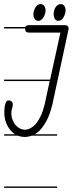

<svg xmlns="http://www.w3.org/2000/svg" viewBox="-20 -672 353 931"><path d="M257 -14H134Q117 -8 100 -8Q83 -8 67 -14H0V-21H53Q42 -28 32 -39Q18 -55 9.5 -77Q1 -99 1 -126Q1 -132 1.5 -142Q2 -152 4 -161.5Q6 -171 10 -178Q14 -185 22 -185Q31 -185 36.5 -179.5Q42 -174 42 -168Q42 -157 38.5 -146Q35 -135 35 -125Q35 -106 41 -90.5Q47 -75 56.5 -64.5Q66 -54 77.5 -48.5Q89 -43 100 -43Q113 -43 127 -50Q141 -57 154 -72Q167 -87 178 -110.5Q189 -134 197 -168L221 -279H0V-286H223L273 -514H120Q102 -514 102 -531V-534H0V-541H103Q107 -550 120 -550H295Q313 -550 313 -531Q313 -529 312 -528L233 -161L232 -160V-159Q222 -117 206.5 -88Q191 -59 174 -41Q162 -28 149 -21H257ZM181 -652Q191 -650 196 -641Q201 -632 201 -622Q201 -612 198 -603.5Q195 -595 190 -587Q185 -579 179 -575Q173 -571 166 -571Q154 -571 148 -581Q142 -591 142 -602Q142 -610 144.5 -619Q147 -628 151.5 -635.5Q156 -643 162.5 -647.5Q169 -652 177 -652ZM278 -652Q289 -650 293.5 -641Q298 -632 298 -622Q298 -612 295 -603.5Q292 -595 287.5 -587Q283 -579 276.5 -575Q270 -571 263 -571Q251 -571 245.5 -581Q240 -591 240 -602Q240 -610 242 -619Q244 -628 248.5 -635.5Q253 -643 259.5 -647.5Q266 -652 274 -652ZM257 239H0V232H257Z"/></svg>

Font: Gruenewald VA 1. Klasse
Style: Regular
Weight: 400
Designer: Peter Wiegel
Foundry: Peter Wiegel, nach dem Schriftentwurf von Dr. H. Gr¸newald
Version: Version 0.007